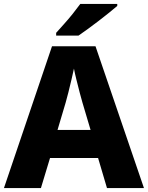

<svg xmlns="http://www.w3.org/2000/svg" viewBox="-20 -951 748 971"><path d="M521 0 476 -152H233L187 0H0L243 -717H463L708 0ZM397 -432Q392 -448 383.5 -481Q375 -514 366.5 -548Q358 -582 354 -604Q349 -581 341.5 -548.5Q334 -516 326 -484.5Q318 -453 312 -432L271 -294H438ZM573 -921Q557 -907 532 -887Q507 -867 478.5 -845Q450 -823 423 -803.5Q396 -784 377 -771H264V-785Q280 -803 303 -828.5Q326 -854 348 -881.5Q370 -909 386 -931H573Z"/></svg>

Font: Noto Sans Thai Looped ExtraBold
Style: Regular
Weight: 800
Designer: Sasikarn Vongin, Ben Mitchell
Foundry: The Fontpad Ltd
Version: Version 1.001; ttfautohint (v1.8.4.7-5d5b)